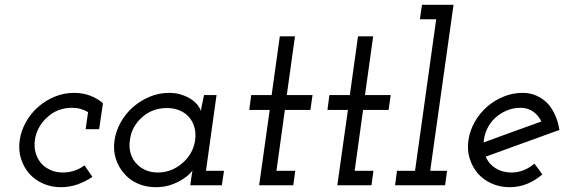

<svg xmlns="http://www.w3.org/2000/svg" viewBox="-20 -770 2351 798"><path d="M364 -35Q335 -15 302 -3.5Q269 8 233 8Q192 8 158 -7.5Q124 -23 101 -49Q78 -76 67 -111.5Q56 -147 62 -188Q68 -228 88.5 -264Q109 -300 139 -326Q170 -353 208 -368.5Q246 -384 288 -384Q324 -384 354.5 -372.5Q385 -361 408 -341L392 -233H336L346 -304Q331 -313 314.5 -317.5Q298 -322 279 -322Q249 -322 223 -312Q197 -302 177 -283Q156 -265 142.5 -240.5Q129 -216 125 -188Q121 -158 129 -132Q137 -106 155 -87Q170 -72 192 -62.5Q214 -53 241 -53Q266 -53 289 -60.5Q312 -68 331 -83Z M456 -187Q462 -227 482.5 -263Q503 -299 533.5 -325.5Q564 -352 602.5 -368Q641 -384 683 -384Q711 -384 734 -376.5Q757 -369 774 -358Q792 -346 802.5 -332Q813 -318 815 -308Q817 -325 821 -341.5Q825 -358 828 -375H880L836 -60H911L902 0H771L775 -30Q776 -39 777.5 -46.5Q779 -54 780 -62Q776 -55 765.5 -45Q755 -35 739 -25Q718 -11 689.5 -1.5Q661 8 628 8Q586 8 551.5 -7.5Q517 -23 495 -50Q472 -76 461 -111.5Q450 -147 456 -187ZM520 -188Q515 -157 523.5 -130.5Q532 -104 551 -86Q566 -71 587.5 -62Q609 -53 636 -53Q665 -53 691.5 -63.5Q718 -74 739 -93Q760 -111 773.5 -135Q787 -159 791 -187Q795 -216 788 -241Q781 -266 765 -284Q749 -302 725.5 -311.5Q702 -321 674 -321Q644 -321 618 -311.5Q592 -302 571 -283Q550 -265 536.5 -240.5Q523 -216 520 -188Z M1143 -619H1206L1172 -375H1279L1270 -313H1164L1129 -60H1207L1199 0H1057L1101 -313H1016L1024 -375H1109Z M1468 -619H1531L1497 -375H1604L1595 -313H1489L1454 -60H1532L1524 0H1382L1426 -313H1341L1349 -375H1434Z M1630 -60H1705L1793 -690H1725L1734 -750H1865L1768 -60H1838L1830 0H1622Z M2305 -230Q2228 -202 2152 -174.5Q2076 -147 1999 -119Q2011 -89 2039.5 -71Q2068 -53 2106 -53Q2133 -53 2157.5 -63Q2182 -73 2201 -90Q2210 -79 2218 -67.5Q2226 -56 2234 -45Q2205 -20 2171 -6Q2137 8 2098 8Q2057 8 2023 -7.5Q1989 -23 1966 -49Q1943 -76 1932 -111.5Q1921 -147 1927 -188Q1933 -228 1953.5 -264Q1974 -300 2004.5 -326.5Q2035 -353 2073 -368.5Q2111 -384 2153 -384Q2184 -384 2210.5 -372Q2237 -360 2257 -339Q2275 -319 2287.5 -291Q2300 -263 2305 -230ZM2144 -322Q2112 -322 2084.5 -310Q2057 -298 2036.5 -278.5Q2016 -259 2004 -233Q1992 -207 1990 -178Q2051 -200 2110.5 -222Q2170 -244 2230 -265Q2218 -291 2195.5 -306.5Q2173 -322 2144 -322Z"/></svg>

Font: Josefin Slab SemiBold
Style: Italic
Weight: 600
Italic angle: -12°
Designer: Santiago Orozco
Foundry: Typemade
Version: Version 2.000